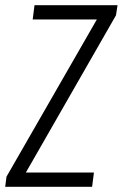

<svg xmlns="http://www.w3.org/2000/svg" viewBox="-36 -720 473 740"><path d="M-11 -39 362 -688 371 -645H90L97 -700H417L411 -661L39 -12L29 -55H326L319 0H-16Z"/></svg>

Font: Pathway Extreme Condensed ExtraLight
Style: Italic
Weight: 250
Width: 3
Italic angle: -8°
Version: Version 1.001;gftools[0.9.26]